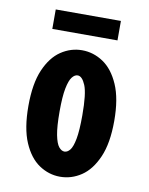

<svg xmlns="http://www.w3.org/2000/svg" viewBox="-78 -714 605 782"><g transform="rotate(10 225.0 -323.0)"><path d="M224 11Q177.5 11 137.2 -16Q97 -43 72.2 -100.8Q47.5 -158.5 47.5 -251Q47.5 -343 72.2 -400.5Q97 -458 137.2 -485Q177.5 -512 224 -512Q271 -512 311.5 -485Q352 -458 377.2 -400.5Q402.5 -343 402.5 -251Q402.5 -158.5 377.2 -100.8Q352 -43 311.5 -16Q271 11 224 11ZM224 -93Q236.5 -93 247 -106Q257.5 -119 264 -153.2Q270.5 -187.5 270.5 -251Q270.5 -341 256.5 -374.5Q242.5 -408 224 -408Q211.5 -408 200.8 -394.2Q190 -380.5 183.2 -346.2Q176.5 -312 176.5 -251Q176.5 -188 183.2 -153.8Q190 -119.5 201 -106.2Q212 -93 224 -93ZM89 -576.5V-657H358.5V-576.5Z"/></g></svg>

Font: Trispace Condensed SemiBold
Style: Regular
Weight: 600
Width: 3
Designer: Tyler Finck
Foundry: Etcetera Type Company
Version: Version 1.210; ttfautohint (v1.8.3)